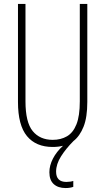

<svg xmlns="http://www.w3.org/2000/svg" viewBox="-20 -734 533 972"><path d="M264 135Q264 187 316 187Q326 187 336 185.5Q346 184 351 182V212Q334 218 312 218Q274 218 252 198Q230 178 230 138Q230 104 248 69Q266 34 299 4Q275 10 247 10Q162 10 116.5 -45Q71 -100 71 -218V-714H109V-221Q109 -115 145.5 -70.5Q182 -26 247 -26Q288 -26 319 -44Q350 -62 367 -104.5Q384 -147 384 -221V-714H422V-218Q422 -140 403 -92.5Q384 -45 352 -20Q314 18 289 57.5Q264 97 264 135Z"/></svg>

Font: Noto Sans Arabic ExtCond ExtLt
Style: Regular
Weight: 200
Width: 2
Designer: Monotype Design Team, Nadine Chahine, Nizar Qandah and Khaled Hosny
Foundry: Monotype Imaging Inc.
Version: Version 2.012; ttfautohint (v1.8.4.7-5d5b)